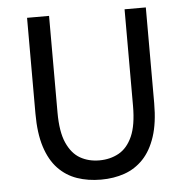

<svg xmlns="http://www.w3.org/2000/svg" viewBox="-50 -705 746 765"><g transform="rotate(-5 323.5 -322.0)"><path d="M324 12Q272 12 228.5 -3Q185 -18 153 -51.5Q121 -85 103.5 -139.5Q86 -194 86 -273V-656H174V-270Q174 -192 194 -147.5Q214 -103 247.5 -84Q281 -65 324 -65Q367 -65 401.5 -84Q436 -103 456 -147.5Q476 -192 476 -270V-656H561V-273Q561 -194 543 -139.5Q525 -85 493 -51.5Q461 -18 418 -3Q375 12 324 12Z"/></g></svg>

Font: Assistant Medium
Style: Regular
Weight: 500
Designer: Hebrew By Ben Nathan, Latin by Paul Hunt
Version: Version 3.000